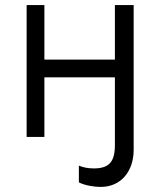

<svg xmlns="http://www.w3.org/2000/svg" viewBox="-20 -540 632 757"><path d="M433 32C433 98 410 124 350 124C327 124 307 120 291 113V179C316 192 354 197 377 197C455 197 507 138 507 50V-520H433V-305H155V-520H85V0H155V-235H433Z"/></svg>

Font: Fixel Text Regular
Style: Regular
Weight: 400
Width: 4
Designer: AlfaBravo + MacPaw
Foundry: Kyrylo Tkachov, Marchela Mozhyna, Serhii Makarenko, Maria Weinstein, Zakhar Kryvoshyya
Version: Version 1.211